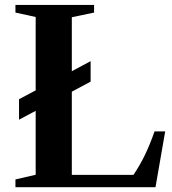

<svg xmlns="http://www.w3.org/2000/svg" viewBox="-20 -782 720 802"><path d="M44.5 0V-32.5L129 -52V-319L59.5 -282V-367.5L129 -404.5V-711L44.5 -729.5V-761.5H373V-729.5L280 -710V-484.5L358.5 -526.5V-441L280 -399V-51.5H537.5Q566 -94 586.5 -137Q607 -180 625.5 -233H670L629.5 0Z"/></svg>

Font: Libre Caslon Text SemiBold
Style: Regular
Weight: 600
Designer: Pablo Impallari, Rodrigo Fuenzalida, Katja Schimmel
Foundry: Pablo Impallari, Rodrigo Fuenzalida
Version: Version 2.000